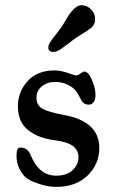

<svg xmlns="http://www.w3.org/2000/svg" viewBox="-20 -712 450 743"><path d="M261.2 -556.2Q253.9 -550.8 243.2 -542.5Q232.4 -534.2 227.8 -530.8Q223.1 -527.3 216.1 -522.5Q209 -517.6 205.1 -515.9Q201.2 -514.2 196.3 -512.7Q191.4 -511.2 186.5 -511.2Q167 -511.2 167 -528.3Q167 -533.2 168.7 -538.1Q170.4 -543 174.8 -549.8Q179.2 -556.6 182.9 -561.5Q186.5 -566.4 195.1 -577.1Q203.6 -587.9 209 -595.2Q222.2 -612.3 234.1 -633.3Q246.1 -654.3 252.4 -662.1Q275.9 -691.9 294.9 -691.9Q315.4 -691.9 331.8 -676.5Q348.1 -661.1 348.1 -637.7Q348.1 -616.7 333 -604.5Q322.8 -595.7 298.8 -581.3Q274.9 -566.9 261.2 -556.2ZM96.7 -115.7Q116.2 -69.8 140.9 -51Q165.5 -32.2 197.3 -32.2Q238.8 -32.2 261.2 -53.7Q283.7 -75.2 283.7 -103Q283.7 -131.3 261.5 -147.5Q239.3 -163.6 187.5 -169.9Q126 -178.2 87.6 -209.5Q49.3 -240.7 49.3 -300.3Q49.3 -356.9 86.9 -398.2Q124.5 -439.5 190.4 -439.5Q214.4 -439.5 242.7 -429.7Q271 -419.9 273.4 -419.9Q280.8 -419.9 291.5 -427.5Q302.2 -435.1 306.2 -435.1Q321.8 -435.1 335.7 -403.1Q349.6 -371.1 349.6 -344.7Q349.6 -326.2 342.3 -316.7Q335 -307.1 323.7 -307.1Q303.7 -307.1 294.4 -324.7Q280.8 -351.6 274.4 -359.4Q261.7 -375.5 239.5 -385.3Q217.3 -395 195.3 -395Q162.6 -395 141.8 -377.9Q121.1 -360.8 121.1 -334Q121.1 -304.7 144 -291.5Q167 -278.3 227.5 -267.1Q364.3 -242.2 364.3 -139.6Q364.3 -77.1 319.1 -33Q273.9 11.2 198.2 11.2Q161.6 11.2 126 -2.4Q95.7 -11.7 79.6 -25.4Q67.4 -35.2 55.7 -57.9Q43.9 -80.6 43.9 -109.9Q43.9 -141.1 58.1 -141.1Q85.4 -141.1 96.7 -115.7Z"/></svg>

Font: Cooper* Medium
Style: Regular
Weight: 500
Designer: Owen Earl
Foundry: indestructible type*
Version: Version 0.001